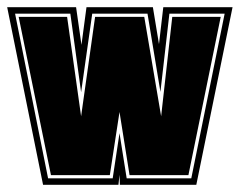

<svg xmlns="http://www.w3.org/2000/svg" viewBox="-20 -515 668 535"><path d="M100 0 0 -495H192L207 -390L221 -495H406L423 -392L435 -495H628L527 0H314L313 -28L310 0ZM114 -18H294L313 -144L333 -18H513L606 -477H452L427 -259L391 -477H237L206 -258L176 -477H22ZM122 -27 32 -468H167L206 -191L245 -468H382L429 -191L460 -468H595L505 -27H341L313 -203L286 -27Z"/></svg>

Font: Alumni Sans Collegiate One
Style: Regular
Weight: 400
Designer: Robert E. Leuschke
Foundry: Robert E. Leuschke
Version: Version 1.100